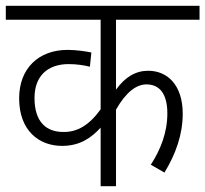

<svg xmlns="http://www.w3.org/2000/svg" viewBox="-20 -642 708 662"><path d="M668 -574V-622H0V-574H327V-265C288 -211 247 -186 198 -187C141 -187 99 -220 99 -304C99 -380 144 -421 217 -421C244 -421 270 -417 290 -412L295 -461C276 -465 243 -470 213 -470C114 -470 46 -407 46 -303C46 -192 114 -139 194 -139C256 -139 295 -167 327 -202V0H380V-264C414 -324 450 -351 485 -351C532 -351 557 -316 557 -251C557 -184 533 -125 500 -74L547 -47C586 -111 610 -178 610 -250C610 -348 558 -398 491 -398C448 -398 412 -377 380 -333V-574Z"/></svg>

Font: Noto Sans Devanagari UI SemiCondensed Light
Style: Regular
Weight: 300
Width: 4
Designer: Jelle Bosma - Monotype Design Team
Foundry: Monotype Imaging Inc.
Version: Version 2.004